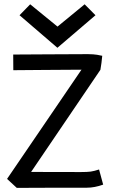

<svg xmlns="http://www.w3.org/2000/svg" viewBox="-20 -894 558 916"><path d="M253.9 -666 73.2 -821.3 124 -873.5 254.4 -767.1 383.8 -873.5 435.5 -821.3ZM60.1 2.4 13.7 -40.5 368.7 -561.5Q310.5 -561.5 188 -560.3Q65.4 -559.1 43.5 -559.1L43 -633.8Q68.4 -633.8 209 -634.8Q349.6 -635.7 399.4 -635.7Q412.1 -635.7 424.3 -634.8Q436.5 -633.8 443.6 -632.6Q450.7 -631.3 458.5 -629.6Q466.3 -627.9 467.8 -627.9Q464.8 -593.8 459 -561L128.4 -73.7L366.2 -73.2Q397 -73.2 412.8 -75.4Q428.7 -77.6 452.6 -85.4L472.2 -13.2Q431.2 1.5 395 1.5H276.4Q214.8 1.5 140.1 2Q65.4 2.4 63.5 2.4Z"/></svg>

Font: Fantasque Sans Mono
Style: Regular
Weight: 400
Monospace: yes
Designer: Jany Belluz
Version: Version 1.8.0 ; ttfautohint (v1.8.2)